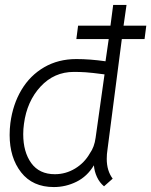

<svg xmlns="http://www.w3.org/2000/svg" viewBox="-20 -747 612 777"><path d="M473 -589 415 -142Q412 -123 412 -104Q412 -56 436 -24L401 7Q383 -8 372.5 -30.5Q362 -53 360 -78Q333 -33 289.5 -11.5Q246 10 198 10Q112 10 65.5 -49.5Q19 -109 19 -201Q19 -225 22 -249Q32 -325 67 -383.5Q102 -442 159 -475Q216 -508 289 -508Q344 -508 407 -499L420 -589H289L296 -643H427L438 -727H492L480 -643H572L565 -589ZM403 -446Q350 -453 326.5 -454.5Q303 -456 279 -456Q199 -456 144 -396.5Q89 -337 77 -246Q74 -225 74 -204Q74 -132 106.5 -87Q139 -42 202 -42Q246 -42 284 -65Q322 -88 344 -127Q362 -152 367 -190Z"/></svg>

Font: Bellota Text
Style: Italic
Weight: 400
Italic angle: -7.5°
Designer: Kemie Guaida
Foundry: Kemie Guaida
Version: Version 4.001